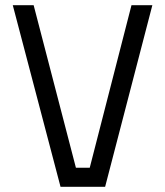

<svg xmlns="http://www.w3.org/2000/svg" viewBox="-20 -716 633 736"><path d="M484 -696 324 -73H271L109 -696H29L212 0H383L564 -696Z"/></svg>

Font: TitilliumText22L
Style: 400 wt
Weight: 400
Designer: Campivisivi
Foundry: Campivisivi
Version: 1.000